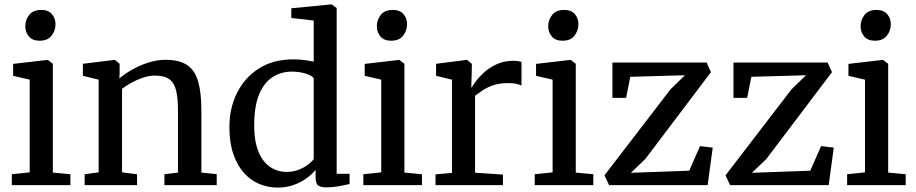

<svg xmlns="http://www.w3.org/2000/svg" viewBox="-20 -839 4149 870"><path d="M33.5 0V-49.5L114.5 -58V-478L39.5 -495.5V-549.5L194.5 -567.5H196.5L219.5 -550V-57L299 -49.5V0ZM159 -654.5Q127 -654.5 110.8 -674Q94.5 -693.5 94.5 -719.5Q94.5 -748.5 112.2 -771.2Q130 -794 166.5 -794H167.5Q199 -794 215.2 -775Q231.5 -756 231.5 -729.5Q231.5 -700.5 213.8 -677.5Q196 -654.5 160 -654.5Z M427 -58V-478L355.5 -495.5V-550L498 -567.5H501L522 -550V-508.5L521 -483.5Q543 -503 577 -522.5Q611 -542 650.8 -555Q690.5 -568 729.5 -568Q793 -568 828.2 -544Q863.5 -520 878 -469.2Q892.5 -418.5 892.5 -338.5V-57L962 -50V0H725V-49.5L786.5 -57V-338Q786.5 -392.5 778.2 -427.8Q770 -463 747.5 -479.8Q725 -496.5 682 -496.5Q655.5 -496.5 628 -487.2Q600.5 -478 575.8 -464.2Q551 -450.5 533 -436.5V-58L601 -49.5V0H363.5V-49.5Z M1238 11Q1195 11 1155.5 -5.2Q1116 -21.5 1085.5 -55.5Q1055 -89.5 1037.2 -141.2Q1019.5 -193 1019.5 -264Q1019.5 -348.5 1053.8 -417.8Q1088 -487 1152.8 -528.5Q1217.5 -570 1309 -570Q1334.5 -570 1358.2 -567Q1382 -564 1401.5 -559.5V-746L1300 -757.5V-801.5L1480.5 -819H1483L1505.5 -802.5V-51.5H1564V-5Q1543.5 -0.5 1515.8 4.8Q1488 10 1458.5 10Q1435 10 1422.5 2Q1410 -6 1410 -36.5V-69Q1393 -48.5 1367.2 -30Q1341.5 -11.5 1308.8 -0.2Q1276 11 1238 11ZM1278.5 -60Q1307 -60 1331.2 -69Q1355.5 -78 1373.8 -91.5Q1392 -105 1401.5 -118V-484.5Q1394 -496.5 1365.2 -505.5Q1336.5 -514.5 1302.5 -514.5Q1255 -514.5 1216.8 -490.8Q1178.5 -467 1155.8 -415.2Q1133 -363.5 1132 -279Q1131 -200.5 1151 -152.2Q1171 -104 1204.8 -82Q1238.5 -60 1278.5 -60Z M1626.5 0V-49.5L1707.5 -58V-478L1632.5 -495.5V-549.5L1787.5 -567.5H1789.5L1812.5 -550V-57L1892 -49.5V0ZM1752 -654.5Q1720 -654.5 1703.8 -674Q1687.5 -693.5 1687.5 -719.5Q1687.5 -748.5 1705.2 -771.2Q1723 -794 1759.5 -794H1760.5Q1792 -794 1808.2 -775Q1824.5 -756 1824.5 -729.5Q1824.5 -700.5 1806.8 -677.5Q1789 -654.5 1753 -654.5Z M1953.5 0V-49L2028 -55.5V-478L1956 -495.5V-550L2094 -567.5H2096.5L2118 -550V-532L2115.5 -443.5H2118Q2122.5 -451.5 2136.5 -470.8Q2150.5 -490 2174.2 -511.5Q2198 -533 2231 -548.2Q2264 -563.5 2306 -563.5Q2320.5 -563.5 2329 -561.8Q2337.5 -560 2343 -558.5V-451Q2337 -455 2321.8 -458.8Q2306.5 -462.5 2282.5 -462.5Q2242 -462.5 2213.5 -452.2Q2185 -442 2165.8 -428.8Q2146.5 -415.5 2132.5 -405V-56.5L2259 -48V0Z M2403 0V-49.5L2484 -58V-478L2409 -495.5V-549.5L2564 -567.5H2566L2589 -550V-57L2668.5 -49.5V0ZM2528.5 -654.5Q2496.5 -654.5 2480.2 -674Q2464 -693.5 2464 -719.5Q2464 -748.5 2481.8 -771.2Q2499.5 -794 2536 -794H2537Q2568.5 -794 2584.8 -775Q2601 -756 2601 -729.5Q2601 -700.5 2583.2 -677.5Q2565.5 -654.5 2529.5 -654.5Z M3083.5 -498 2836 -491 2817 -395.5H2755V-555.5H3182L3201.5 -512L2904 -118.5L2838.5 -56L3103 -65.5L3152 -177L3209.5 -170L3186.5 0H2740L2719 -44.5L3017.5 -433.5Z M3632 -498 3384.5 -491 3365.5 -395.5H3303.5V-555.5H3730.5L3750 -512L3452.5 -118.5L3387 -56L3651.5 -65.5L3700.5 -177L3758 -170L3735 0H3288.5L3267.5 -44.5L3566 -433.5Z M3818.5 0V-49.5L3899.5 -58V-478L3824.5 -495.5V-549.5L3979.5 -567.5H3981.5L4004.5 -550V-57L4084 -49.5V0ZM3944 -654.5Q3912 -654.5 3895.8 -674Q3879.5 -693.5 3879.5 -719.5Q3879.5 -748.5 3897.2 -771.2Q3915 -794 3951.5 -794H3952.5Q3984 -794 4000.2 -775Q4016.5 -756 4016.5 -729.5Q4016.5 -700.5 3998.8 -677.5Q3981 -654.5 3945 -654.5Z"/></svg>

Font: Merriweather Light 18pt
Style: Regular
Weight: 400
Version: Version 2.100